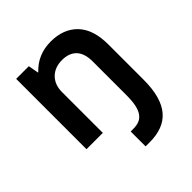

<svg xmlns="http://www.w3.org/2000/svg" viewBox="-195 -638 965 965"><g transform="rotate(-45 287.5 -155.0)"><path d="M65 -500H155L165 -445H167Q228 -510 320 -510Q411 -510 463 -455.5Q515 -401 515 -295V-45Q515 20 502 66.5Q489 113 463.5 142.5Q438 172 400.5 186Q363 200 315 200H285V94H305Q328 94 345.5 87Q363 80 375 63.5Q387 47 393 19.5Q399 -8 399 -50V-290Q399 -347 372 -375.5Q345 -404 295 -404Q243 -404 212 -373Q181 -342 181 -290V0H65Z"/></g></svg>

Font: PT Root UI Bold
Style: Regular
Weight: 700
Designer: Vitaly Kuzmin
Foundry: ParaType Ltd.
Version: Version 2.000G